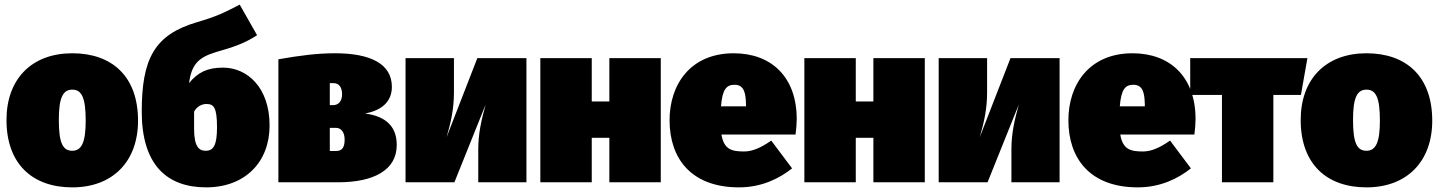

<svg xmlns="http://www.w3.org/2000/svg" viewBox="-20 -787 6212 829"><path d="M292 -557C117 -557 8 -446 8 -269C8 -79 120 22 292 22C467 22 576 -90 576 -266C576 -457 464 -557 292 -557ZM292 -400C333 -400 350 -365 350 -266C350 -174 333 -136 292 -136C251 -136 234 -170 234 -269C234 -362 250 -400 292 -400Z M943 -495C874 -495 834 -474 796 -428C807 -507 835 -538 909 -561C988 -584 1033 -598 1090 -635L1015 -767C949 -733 919 -717 830 -691C646 -637 592 -532 592 -305C592 -75 701 22 870 22C1038 22 1144 -87 1144 -245C1144 -411 1046 -495 943 -495ZM868 -136C839 -136 818 -154 818 -231V-305C830 -327 851 -338 871 -338C902 -338 917 -325 917 -238C917 -160 902 -136 868 -136Z M1556 -297C1634 -311 1672 -353 1672 -412C1672 -511 1580 -557 1427 -557C1351 -557 1279 -548 1182 -531V0H1441C1591 0 1693 -51 1693 -161C1693 -235 1653 -284 1556 -297ZM1421 -428C1445 -428 1457 -408 1457 -380C1457 -352 1443 -333 1418 -333H1404V-428ZM1431 -135H1404V-235H1430C1454 -235 1468 -215 1468 -185C1468 -156 1461 -135 1431 -135Z M2253 -536H2041L1908 -194C1927 -259 1940 -317 1940 -388V-536H1731V0H1942L2077 -336C2059 -271 2045 -212 2045 -142V0H2253Z M2611 0H2833V-536H2611V-349H2535V-536H2313V0H2535V-192H2611Z M3420 -273C3420 -456 3309 -557 3148 -557C2961 -557 2871 -422 2871 -268C2871 -103 2964 22 3171 22C3269 22 3346 -17 3400 -60L3310 -180C3264 -148 3228 -133 3193 -133C3140 -133 3106 -141 3095 -206H3415C3418 -227 3420 -256 3420 -273ZM3201 -328H3093C3099 -401 3116 -421 3152 -421C3196 -421 3200 -378 3201 -335Z M3751 0H3973V-536H3751V-349H3675V-536H3453V0H3675V-192H3751Z M4555 -536H4343L4210 -194C4229 -259 4242 -317 4242 -388V-536H4033V0H4244L4379 -336C4361 -271 4347 -212 4347 -142V0H4555Z M5142 -273C5142 -456 5031 -557 4870 -557C4683 -557 4593 -422 4593 -268C4593 -103 4686 22 4893 22C4991 22 5068 -17 5122 -60L5032 -180C4986 -148 4950 -133 4915 -133C4862 -133 4828 -141 4817 -206H5137C5140 -227 5142 -256 5142 -273ZM4923 -328H4815C4821 -401 4838 -421 4874 -421C4918 -421 4922 -378 4923 -335Z M5625 -536H5119V-377H5256V0H5478V-377H5597Z M5880 -557C5705 -557 5596 -446 5596 -269C5596 -79 5708 22 5880 22C6055 22 6164 -90 6164 -266C6164 -457 6052 -557 5880 -557ZM5880 -400C5921 -400 5938 -365 5938 -266C5938 -174 5921 -136 5880 -136C5839 -136 5822 -170 5822 -269C5822 -362 5838 -400 5880 -400Z"/></svg>

Font: Fira Sans Ultra
Style: Regular
Weight: 950
Designer: Carrois Corporate & Edenspiekermann AG
Foundry: Carrois Corporate GbR & Edenspiekermann AG
Version: Version 4.203;PS 004.203;hotconv 1.0.88;makeotf.lib2.5.64775